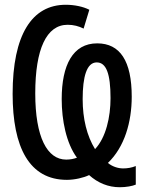

<svg xmlns="http://www.w3.org/2000/svg" viewBox="-20 -745 603 806"><path d="M483 41C510 41 536 36 550 30V-48C533 -41 515 -38 497 -38C475 -38 451 -46 433 -61C503 -128 533 -233 533 -339C533 -489 484 -563 388 -563C286 -563 239 -472 239 -329C239 -240 258 -144 303 -83C290 -78 274 -75 258 -75C178 -75 128 -169 128 -353C128 -539 175 -641 264 -641C289 -641 311 -635 331 -625L355 -704C330 -717 293 -725 256 -725C114 -725 33 -599 33 -351C33 -126 103 10 261 10C293 10 332 1 354 -10C391 23 434 41 483 41ZM379 -119C345 -174 327 -246 327 -329C327 -423 344 -483 386 -483C426 -483 444 -436 444 -333C444 -254 425 -168 379 -119Z"/></svg>

Font: Noto Sans Mono SemiCondensed Medium
Style: Regular
Weight: 500
Width: 4
Designer: Monotype Design Team
Foundry: Monotype Imaging Inc.
Version: Version 2.014